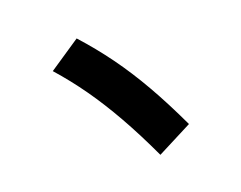

<svg xmlns="http://www.w3.org/2000/svg" viewBox="-93 -838 1186 945"><g transform="rotate(-15 500.0 -365.0)"><path d="M615 -35Q545 -156 480 -250.5Q415 -345 349.5 -422.5Q284 -500 210 -570L365 -695Q445 -621 515 -540.5Q585 -460 652 -363.5Q719 -267 790 -145Z"/></g></svg>

Font: M PLUS 1 Black
Style: Regular
Weight: 900
Designer: Coji Morishita
Foundry: UNDERFOREST DESIGN
Version: Version 1.001